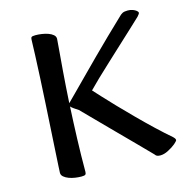

<svg xmlns="http://www.w3.org/2000/svg" viewBox="-99 -750 851 860"><g transform="rotate(-15 326.0 -319.5)"><path d="M175.3 13Q161.6 13 146.3 10.7Q131 8.5 117.2 3.3Q103.5 -1.9 94.7 -9.6Q85.8 -17.2 85.8 -27.9Q85.8 -31.2 87.3 -58.7Q88.8 -86.2 91.5 -131.6Q94.2 -177.1 97.4 -232.6Q100.6 -288.1 104.1 -347.3Q107.6 -406.6 110.3 -462.4Q113 -518.2 114.9 -563.6Q116.7 -609 117.4 -636.7Q117.4 -645.3 120.9 -648.6Q124.4 -652 139.5 -652Q153.1 -652 168.4 -649.7Q183.8 -647.5 197.5 -642.6Q211.2 -637.7 220 -630.1Q228.9 -622.5 228.9 -611.8Q228.9 -607.5 225.4 -567.6Q221.8 -527.7 216.8 -463Q211.7 -398.4 207 -318.6Q221.8 -333.6 247.8 -359.5Q273.8 -385.4 306.7 -418.9Q339.7 -452.4 376.7 -489.3Q413.7 -526.2 451.7 -563.2Q489.8 -600.2 524.9 -633.5Q534.2 -643.4 542.6 -647.7Q551.1 -652 566.9 -652Q579.8 -652 590 -648.2Q600.2 -644.4 606.6 -639.2Q612.9 -634 612.9 -629.2Q612.9 -624.9 602.5 -613.5Q582.7 -594.6 553.6 -567.7Q524.5 -540.9 491.1 -509.7Q457.8 -478.6 424.9 -448.2Q392 -417.8 364.5 -391.4Q337.1 -365 320.2 -347.4Q330 -336.8 352.8 -311.8Q375.5 -286.9 407.4 -253.8Q439.3 -220.7 475.7 -184.1Q512 -147.6 548.5 -113.1Q585 -78.6 617 -51.2Q623.6 -44.5 625 -41.4Q626.5 -38.4 626.5 -35.4Q626.5 -33.2 622.7 -29.1Q618.9 -25 613 -19.7Q598.6 -7.7 578.5 2.6Q558.5 13 541 13Q531.2 13 525.8 10.6Q520.5 8.1 515.7 1.2Q487.9 -27.5 451 -64.8Q414.2 -102.1 375.2 -141.4Q336.2 -180.8 301.2 -216.5Q266.2 -252.2 240.9 -277.8Q230.3 -284.6 220.8 -291.2Q211.4 -297.8 206.4 -303.6Q202.7 -234.3 200 -156.4Q197.3 -78.6 197.3 -3Q197.3 5.6 193.5 9.3Q189.6 13 175.3 13Z"/></g></svg>

Font: Briem Hand Thin
Style: Regular
Weight: 100
Designer: Gunnlaugur SE Briem, Eben Sorkin
Foundry: Sorkin Type Co.
Version: Version 1.003